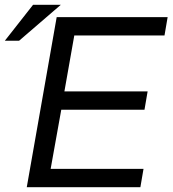

<svg xmlns="http://www.w3.org/2000/svg" viewBox="-34 -776 716 796"><path d="M220 -321H565L578 -397H233L274 -629H648L661 -705H201L77 0H548L561 -76H176ZM-14 -607H45L218 -756H103Z"/></svg>

Font: Geom Light
Style: Italic
Weight: 300
Italic angle: -10°
Version: Version 1.102